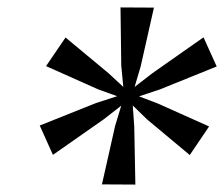

<svg xmlns="http://www.w3.org/2000/svg" viewBox="-20 -841 604 517"><path d="M87 -503 238.5 -563.5 295.5 -582 244 -600.5 104 -663 156.5 -740 272 -644 312 -607 306.5 -664.5 304.5 -821 394.5 -820.5 359 -663 342.5 -607 390.5 -644 528 -740.5 563.5 -662 410 -600 354.5 -581.5 404.5 -562.5 543 -500.5 491 -423.5 376 -519.5 337.5 -557 341.5 -500.5 344.5 -344 254.5 -344.5 290 -502 306.5 -556.5 259 -519.5 122.5 -424Z"/></svg>

Font: Merriweather 72pt
Style: Italic
Weight: 400
Italic angle: -7.8°
Version: Version 2.101